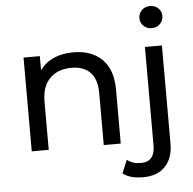

<svg xmlns="http://www.w3.org/2000/svg" viewBox="-62 -819 1088 1081"><g transform="rotate(-5 482.5 -278.5)"><path d="M890 -696Q890 -669 871.5 -650.5Q853 -632 825 -632Q797 -632 778.5 -650Q760 -668 760 -694Q760 -720 778.5 -738.5Q797 -757 825 -757Q853 -757 871.5 -739.5Q890 -722 890 -696ZM594 0H498V-294Q498 -371 461 -410Q424 -449 355 -449Q277 -449 232 -403.5Q187 -358 187 -273V0H91V-530H183V-450Q244 -535 374 -535Q475 -535 534.5 -476.5Q594 -418 594 -305ZM777 26V-530H873V24Q873 106 829 153Q785 200 704 200Q628 200 589 168L620 94Q650 119 698 119Q777 119 777 26Z"/></g></svg>

Font: Montserrat
Style: Regular
Weight: 500
Designer: Julieta Ulanovsky
Foundry: Julieta Ulanovsky
Version: Version 7.200;PS 007.200;hotconv 1.0.88;makeotf.lib2.5.64775